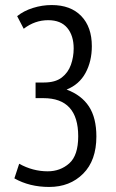

<svg xmlns="http://www.w3.org/2000/svg" viewBox="-20 -726 460 761"><path d="M175 15Q97 15 37 -19L56 -77Q110 -47 169 -47Q219 -47 254.5 -78.5Q290 -110 290 -186Q290 -337 152 -337H121V-399H154Q199 -399 224.5 -418.5Q250 -438 261 -469Q272 -500 272 -534Q272 -585 246.5 -615.5Q221 -646 171 -646Q118 -646 74 -612L48 -662Q74 -683 110.5 -694.5Q147 -706 185 -706Q260 -706 302 -662.5Q344 -619 344 -543Q344 -483 319 -437Q294 -391 244 -371Q303 -349 332.5 -304Q362 -259 362 -185Q362 -90 309.5 -37.5Q257 15 175 15Z"/></svg>

Font: Ubuntu Sans Condensed
Style: Regular
Weight: 400
Width: 3
Designer: Dalton Maag Ltd
Foundry: Dalton Maag Ltd
Version: Version 1.006; ttfautohint (v1.8.4.7-5d5b)